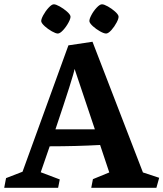

<svg xmlns="http://www.w3.org/2000/svg" viewBox="-39 -891 775 911"><path d="M716.3 -47.4 703.1 0H394L401.9 -41L479.5 -72.8L436 -203.1Q321.3 -196.8 196.8 -196.8L154.3 -73.7L244.6 -39.6L236.8 0H-19L-10.3 -45.9L67.9 -76.2L285.6 -675.8L399.9 -692.9L639.2 -72.8ZM411.1 -277.3 314.9 -564Q310.1 -532.7 224.1 -277.3ZM444.8 -870.6Q454.6 -870.6 472.9 -860.4Q491.2 -850.1 506.3 -836.7Q521.5 -823.2 523.4 -814Q524.9 -804.2 514.4 -784.2Q503.9 -764.2 489.3 -748Q474.6 -731.9 464.4 -731.9Q454.1 -731.9 435.8 -742.2Q417.5 -752.4 402.3 -766.1Q387.2 -779.8 385.3 -789.1Q383.8 -798.8 394.3 -818.8Q404.8 -838.9 419.7 -854.7Q434.6 -870.6 444.8 -870.6ZM216.3 -870.6Q226.1 -870.6 244.4 -860.4Q262.7 -850.1 278.1 -836.7Q293.5 -823.2 295.4 -814Q296.9 -804.2 286.1 -784.2Q275.4 -764.2 260.5 -748Q245.6 -731.9 235.4 -731.9Q225.6 -731.9 207.3 -742.2Q189 -752.4 173.8 -766.1Q158.7 -779.8 156.7 -789.1Q155.3 -798.3 166 -818.4Q176.8 -838.4 191.7 -854.5Q206.5 -870.6 216.3 -870.6Z"/></svg>

Font: Vesper Libre
Style: Bold
Weight: 700
Designer: Robert Keller & Kimya Gandhi
Foundry: Mota Italic
Version: Version 1.058